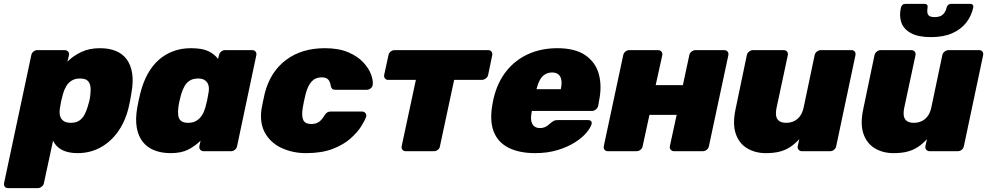

<svg xmlns="http://www.w3.org/2000/svg" viewBox="-40 -778 5089 988"><path d="M1 190Q-10 190 -15.5 182.5Q-21 175 -19 164L121 -494Q123 -505 132 -512.5Q141 -520 152 -520H293Q304 -520 310.5 -512.5Q317 -505 315 -494L307 -461Q337 -491 378.5 -510.5Q420 -530 474 -530Q521 -530 555.5 -516Q590 -502 611.5 -473.5Q633 -445 640 -401Q647 -357 636 -298Q633 -277 629.5 -260Q626 -243 621 -221Q602 -147 563.5 -95.5Q525 -44 473 -17Q421 10 359 10Q313 10 281 -5.5Q249 -21 233 -54L186 164Q184 175 174.5 182.5Q165 190 155 190ZM324 -146Q350 -146 366.5 -156.5Q383 -167 393.5 -185.5Q404 -204 411 -228Q416 -243 420 -260Q424 -277 425 -292Q428 -316 425 -334.5Q422 -353 410 -363.5Q398 -374 371 -374Q346 -374 328.5 -363Q311 -352 300.5 -334Q290 -316 284 -294Q278 -273 274.5 -256.5Q271 -240 268 -219Q265 -198 269 -182Q273 -166 286.5 -156Q300 -146 324 -146Z M838 10Q792 10 755.5 -4Q719 -18 695.5 -47Q672 -76 664 -120Q656 -164 666 -223Q670 -245 673.5 -261Q677 -277 682 -298Q696 -354 720 -397.5Q744 -441 777 -470Q810 -499 851.5 -514.5Q893 -530 942 -530Q1001 -530 1032.5 -514.5Q1064 -499 1082 -475L1087 -494Q1089 -505 1098 -512.5Q1107 -520 1117 -520H1258Q1269 -520 1275 -512.5Q1281 -505 1279 -494L1180 -26Q1178 -15 1169 -7.5Q1160 0 1149 0H1008Q997 0 990.5 -7.5Q984 -15 986 -26L992 -54Q962 -25 927 -7.5Q892 10 838 10ZM928 -146Q954 -146 971.5 -157Q989 -168 1000 -186Q1011 -204 1017 -226Q1023 -248 1026.5 -264.5Q1030 -281 1033 -301Q1037 -322 1033 -338Q1029 -354 1016 -364Q1003 -374 979 -374Q954 -374 937 -363.5Q920 -353 909.5 -334.5Q899 -316 892 -292Q888 -277 884 -260Q880 -243 878 -228Q875 -204 877 -185.5Q879 -167 891 -156.5Q903 -146 928 -146Z M1535 10Q1466 10 1409 -16.5Q1352 -43 1323.5 -94.5Q1295 -146 1306 -219Q1309 -235 1314 -259Q1319 -283 1323 -300Q1352 -410 1432.5 -470Q1513 -530 1632 -530Q1703 -530 1752 -509Q1801 -488 1829.5 -457Q1858 -426 1869.5 -394.5Q1881 -363 1878 -342Q1877 -331 1867.5 -323.5Q1858 -316 1848 -316H1686Q1675 -316 1669.5 -321Q1664 -326 1662 -336Q1659 -358 1648.5 -369Q1638 -380 1615 -380Q1583 -380 1563.5 -358.5Q1544 -337 1533 -295Q1528 -274 1524 -256Q1520 -238 1518 -224Q1511 -181 1520.5 -160.5Q1530 -140 1561 -140Q1586 -140 1601 -150.5Q1616 -161 1629 -183Q1635 -193 1642.5 -198.5Q1650 -204 1661 -204H1823Q1834 -204 1840.5 -196Q1847 -188 1844 -177Q1838 -159 1819 -128.5Q1800 -98 1764.5 -66Q1729 -34 1672.5 -12Q1616 10 1535 10Z M2048 0Q2037 0 2031 -7.5Q2025 -15 2027 -26L2100 -367H1957Q1947 -367 1941 -374.5Q1935 -382 1937 -393L1959 -494Q1961 -505 1970 -512.5Q1979 -520 1990 -520H2472Q2483 -520 2489 -512.5Q2495 -505 2493 -494L2472 -393Q2470 -382 2460 -374.5Q2450 -367 2440 -367H2297L2224 -26Q2223 -15 2213.5 -7.5Q2204 0 2194 0Z M2714 10Q2631 10 2575.5 -18.5Q2520 -47 2499 -105Q2478 -163 2496 -252Q2497 -256 2498 -262.5Q2499 -269 2500 -272Q2520 -355 2566 -412.5Q2612 -470 2679 -500Q2746 -530 2828 -530Q2920 -530 2972.5 -493.5Q3025 -457 3041.5 -396.5Q3058 -336 3043 -261L3038 -233Q3036 -223 3026.5 -215Q3017 -207 3006 -207H2697Q2697 -207 2696.5 -205Q2696 -203 2696 -201Q2691 -177 2693.5 -158.5Q2696 -140 2707.5 -129.5Q2719 -119 2739 -119Q2752 -119 2762 -123Q2772 -127 2780 -133.5Q2788 -140 2795 -146Q2806 -155 2812.5 -157.5Q2819 -160 2830 -160H2987Q2997 -160 3002 -154Q3007 -148 3004 -139Q2999 -121 2978 -95.5Q2957 -70 2919.5 -46Q2882 -22 2830 -6Q2778 10 2714 10ZM2721 -319H2846V-321Q2852 -348 2848.5 -367Q2845 -386 2833 -395.5Q2821 -405 2801 -405Q2781 -405 2765 -395.5Q2749 -386 2738.5 -367Q2728 -348 2721 -321Z M3088 0Q3077 0 3071 -7.5Q3065 -15 3067 -26L3167 -494Q3169 -505 3178 -512.5Q3187 -520 3198 -520H3346Q3357 -520 3363.5 -512.5Q3370 -505 3368 -494L3334 -340H3474L3507 -494Q3509 -505 3518.5 -512.5Q3528 -520 3538 -520H3687Q3698 -520 3704 -512.5Q3710 -505 3708 -494L3608 -26Q3606 -15 3597 -7.5Q3588 0 3577 0H3428Q3418 0 3411.5 -7.5Q3405 -15 3407 -26L3442 -187H3302L3267 -26Q3265 -15 3256 -7.5Q3247 0 3236 0Z M3901 10Q3846 10 3804.5 -15Q3763 -40 3746 -90Q3729 -140 3745 -216L3803 -494Q3805 -505 3814.5 -512.5Q3824 -520 3835 -520H3993Q4004 -520 4010 -512.5Q4016 -505 4014 -494L3956 -223Q3951 -198 3954 -181Q3957 -164 3970 -155Q3983 -146 4006 -146Q4040 -146 4063.5 -166Q4087 -186 4095 -223L4152 -494Q4154 -505 4163.5 -512.5Q4173 -520 4184 -520H4342Q4353 -520 4358.5 -512.5Q4364 -505 4362 -494L4263 -26Q4261 -15 4252 -7.5Q4243 0 4232 0H4086Q4076 0 4069.5 -7.5Q4063 -15 4065 -26L4073 -62Q4051 -38 4027 -22Q4003 -6 3973 2Q3943 10 3901 10Z M4558 10Q4503 10 4461.5 -15Q4420 -40 4403 -90Q4386 -140 4402 -216L4460 -494Q4462 -505 4471.5 -512.5Q4481 -520 4492 -520H4650Q4661 -520 4667 -512.5Q4673 -505 4671 -494L4613 -223Q4608 -198 4611 -181Q4614 -164 4627 -155Q4640 -146 4663 -146Q4697 -146 4720.5 -166Q4744 -186 4752 -223L4809 -494Q4811 -505 4820.5 -512.5Q4830 -520 4841 -520H4999Q5010 -520 5015.5 -512.5Q5021 -505 5019 -494L4920 -26Q4918 -15 4909 -7.5Q4900 0 4889 0H4743Q4733 0 4726.5 -7.5Q4720 -15 4722 -26L4730 -62Q4708 -38 4684 -22Q4660 -6 4630 2Q4600 10 4558 10ZM4750 -587Q4686 -587 4648.5 -607Q4611 -627 4598.5 -661.5Q4586 -696 4596 -739Q4598 -747 4603.5 -752.5Q4609 -758 4619 -758H4718Q4727 -758 4731 -752.5Q4735 -747 4733 -739Q4731 -726 4732 -714.5Q4733 -703 4741.5 -696.5Q4750 -690 4769 -690Q4799 -690 4813 -704.5Q4827 -719 4831 -739Q4833 -747 4839 -752.5Q4845 -758 4854 -758H4953Q4962 -758 4966 -752.5Q4970 -747 4968 -739Q4959 -696 4932 -661.5Q4905 -627 4860 -607Q4815 -587 4750 -587Z"/></svg>

Font: Rubik Light ExtraBold
Style: Italic
Weight: 800
Italic angle: -12°
Version: Version 2.104